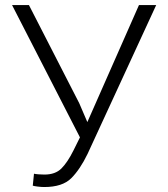

<svg xmlns="http://www.w3.org/2000/svg" viewBox="-20 -731 667 761"><path d="M293.9 -322.3 326.2 -247.1 530.8 -710.9H599.1L327.1 -121.1Q297.4 -59.6 262.5 -24.7Q227.5 10.3 155.3 10.3Q143.6 10.3 129.4 8.5Q115.2 6.8 109.9 4.9L114.7 -42.5Q120.6 -41 133.5 -40Q146.5 -39.1 156.2 -39.1Q199.2 -39.1 223.4 -63.2Q247.6 -87.4 271 -134.3L296.9 -186.5L27.8 -710.9H94.7Z"/></svg>

Font: Franko
Style: Light
Weight: 300
Designer: Google
Version: Version 1.200310; 2013